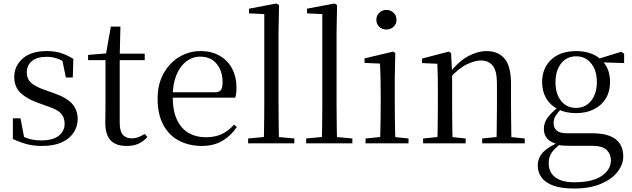

<svg xmlns="http://www.w3.org/2000/svg" viewBox="-20 -825 3640 1105"><path d="M221 15Q173 15 134 4.5Q95 -6 54 -25V-144H98L122 -18L85 -20V-56Q113 -37 144 -27Q175 -17 219 -17Q285 -17 318.5 -44Q352 -71 352 -113Q352 -150 329.5 -173.5Q307 -197 246 -216L194 -235Q133 -257 97.5 -291.5Q62 -326 62 -382Q62 -445 110.5 -488Q159 -531 249 -531Q294 -531 329.5 -520Q365 -509 402 -486L399 -379H359L335 -496L366 -490V-458Q336 -479 308 -488.5Q280 -498 249 -498Q192 -498 163 -473Q134 -448 134 -408Q134 -372 158 -349.5Q182 -327 236 -308L287 -290Q363 -264 395 -228Q427 -192 427 -140Q427 -97 403.5 -61.5Q380 -26 335 -5.5Q290 15 221 15Z M628 -479V-516H813V-479ZM709 15Q646 15 616 -18Q586 -51 586 -118Q586 -142 586.5 -161Q587 -180 587 -207V-479H487V-509L608 -519L588 -504L618 -672H673L669 -501V-489V-118Q669 -71 686.5 -50Q704 -29 737 -29Q759 -29 776 -35.5Q793 -42 813 -54L828 -37Q807 -12 778 1.5Q749 15 709 15Z M1142 15Q1069 15 1011 -15Q953 -45 920 -106Q887 -167 887 -257Q887 -341 921.5 -402.5Q956 -464 1012 -497.5Q1068 -531 1134 -531Q1199 -531 1245.5 -503.5Q1292 -476 1316.5 -429Q1341 -382 1341 -323Q1341 -287 1334 -263H926V-294H1216Q1243 -294 1252 -308Q1261 -322 1261 -352Q1261 -416 1227 -457.5Q1193 -499 1132 -499Q1088 -499 1052 -471.5Q1016 -444 995 -392.5Q974 -341 974 -269Q974 -188 998.5 -136Q1023 -84 1066 -59.5Q1109 -35 1164 -35Q1217 -35 1256.5 -53.5Q1296 -72 1327 -108L1343 -94Q1310 -44 1260 -14.5Q1210 15 1142 15Z M1408 0V-28L1524 -39H1556L1674 -28V0ZM1498 0Q1499 -31 1499.5 -70.5Q1500 -110 1500.5 -151.5Q1501 -193 1501 -229V-744L1413 -748V-775L1571 -805L1586 -796L1583 -641V-229Q1583 -193 1583.5 -151.5Q1584 -110 1584.5 -70.5Q1585 -31 1586 0Z M1742 0V-28L1858 -39H1890L2008 -28V0ZM1832 0Q1833 -31 1833.5 -70.5Q1834 -110 1834.5 -151.5Q1835 -193 1835 -229V-744L1747 -748V-775L1905 -805L1920 -796L1917 -641V-229Q1917 -193 1917.5 -151.5Q1918 -110 1918.5 -70.5Q1919 -31 1920 0Z M2084 0V-28L2194 -39H2225L2331 -28V0ZM2167 0Q2168 -24 2169 -65Q2170 -106 2170.5 -150.5Q2171 -195 2171 -229V-289Q2171 -340 2170 -381Q2169 -422 2167 -459L2078 -463V-489L2243 -528L2255 -520L2252 -380V-229Q2252 -195 2252.5 -150.5Q2253 -106 2254 -65Q2255 -24 2256 0ZM2204 -655Q2180 -655 2163 -670.5Q2146 -686 2146 -711Q2146 -736 2163 -752Q2180 -768 2204 -768Q2227 -768 2244.5 -752Q2262 -736 2262 -711Q2262 -686 2244.5 -670.5Q2227 -655 2204 -655Z M2415 0V-28L2523 -39H2556L2660 -28V0ZM2497 0Q2498 -24 2498.5 -65Q2499 -106 2499.5 -150.5Q2500 -195 2500 -229V-289Q2500 -341 2499.5 -381Q2499 -421 2497 -458L2409 -462V-488L2563 -528L2576 -520L2582 -403V-402V-229Q2582 -195 2582.5 -150.5Q2583 -106 2583.5 -65Q2584 -24 2585 0ZM2755 0V-28L2862 -39H2895L3000 -28V0ZM2837 0Q2838 -24 2838.5 -64.5Q2839 -105 2839.5 -149.5Q2840 -194 2840 -229V-344Q2840 -418 2815.5 -447.5Q2791 -477 2748 -477Q2714 -477 2667 -455Q2620 -433 2565 -372L2557 -406H2567Q2621 -473 2675 -502Q2729 -531 2782 -531Q2847 -531 2884 -487.5Q2921 -444 2921 -342V-229Q2921 -194 2921.5 -149.5Q2922 -105 2922.5 -64.5Q2923 -24 2924 0Z M3283 260Q3208 260 3162.5 242.5Q3117 225 3096 195.5Q3075 166 3075 128Q3075 81 3108.5 48Q3142 15 3208 -11L3213 -2Q3174 27 3156 52Q3138 77 3138 114Q3138 168 3176.5 196Q3215 224 3285 224Q3390 224 3443 187.5Q3496 151 3496 97Q3496 63 3472 38.5Q3448 14 3385 14H3262Q3239 14 3221 13Q3203 12 3187 7V4Q3110 -15 3110 -84Q3110 -116 3129.5 -145Q3149 -174 3194 -209V-218L3217 -206Q3191 -179 3178.5 -160Q3166 -141 3166 -116Q3166 -90 3184 -74Q3202 -58 3243 -58H3389Q3450 -58 3489.5 -42.5Q3529 -27 3548 3Q3567 33 3567 75Q3567 121 3534.5 163.5Q3502 206 3438.5 233Q3375 260 3283 260ZM3295 -174Q3235 -174 3191 -196.5Q3147 -219 3123.5 -259Q3100 -299 3100 -352Q3100 -433 3152.5 -482Q3205 -531 3296 -531Q3342 -531 3379 -518Q3416 -505 3440 -480L3443 -478Q3491 -432 3491 -352Q3491 -299 3467 -259Q3443 -219 3399 -196.5Q3355 -174 3295 -174ZM3295 -204Q3349 -204 3382 -245Q3415 -286 3415 -353Q3415 -420 3382 -460.5Q3349 -501 3296 -501Q3242 -501 3209.5 -460Q3177 -419 3177 -352Q3177 -285 3209 -244.5Q3241 -204 3295 -204ZM3410 -467V-484H3416L3555 -527L3572 -516V-462Z"/></svg>

Font: Noto Serif TC ExtraLight
Style: Regular
Weight: 400
Version: Version 2.002-H1;hotconv 1.1.0;makeotfexe 2.6.0